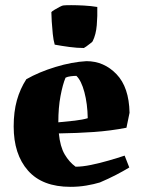

<svg xmlns="http://www.w3.org/2000/svg" viewBox="-20 -713 549 744"><path d="M253 11Q144 11 88.5 -52Q33 -115 33 -223Q33 -280 45.5 -324.5Q58 -369 82 -406Q131 -434 195 -453.5Q259 -473 315 -476Q383 -476 431.5 -425.5Q480 -375 482 -276L470 -218Q408 -206 343.5 -201.5Q279 -197 208 -196Q213 -145 230.5 -115Q248 -85 273 -67Q299 -67 333 -74Q367 -81 401.5 -91Q436 -101 463 -110L481 -64Q458 -50 429 -35Q400 -20 367 -6Q344 1 314.5 6Q285 11 253 11ZM206 -239Q240 -242 270 -245.5Q300 -249 320 -255Q319 -311 307 -356Q295 -401 276 -419Q266 -419 254 -417.5Q242 -416 234 -412Q223 -386 214.5 -341Q206 -296 206 -239ZM192 -540Q187 -557 184.5 -581.5Q182 -606 180.5 -629.5Q179 -653 179 -666Q181 -669 191 -675Q201 -681 211.5 -686.5Q222 -692 226 -692Q234 -693 256 -693Q278 -693 305.5 -691.5Q333 -690 357 -686Q358 -652 355 -615.5Q352 -579 339 -553Q339 -552 331 -545.5Q323 -539 314.5 -533Q306 -527 305 -527Q279 -527 249 -531Q219 -535 192 -540Z"/></svg>

Font: Labrada ExtraBold
Style: Regular
Weight: 800
Designer: Mercedes Jáuregui
Foundry: Omnibus-Type Team
Version: Version 1.000; ttfautohint (v1.8.4.7-5d5b)